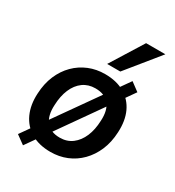

<svg xmlns="http://www.w3.org/2000/svg" viewBox="-196 -891 968 1061"><g transform="rotate(30 288.0 -360.5)"><path d="M264 10Q190 10 139 -20.5Q88 -51 63 -106Q38 -161 42 -234Q45 -299 67 -350.5Q89 -402 125.5 -438.5Q162 -475 209.5 -494.5Q257 -514 312 -514Q386 -514 437 -484Q488 -454 513 -400Q538 -346 534 -271Q531 -206 509 -154.5Q487 -103 450.5 -66Q414 -29 366.5 -9.5Q319 10 264 10ZM269 -84Q315 -84 348 -109Q381 -134 399.5 -177.5Q418 -221 420 -279Q424 -346 395 -382.5Q366 -419 305 -419Q260 -419 227 -395Q194 -371 175.5 -327.5Q157 -284 155 -226Q151 -158 180.5 -121Q210 -84 269 -84ZM115 54 60 14 462 -556 516 -516ZM293 -568 422 -775H545L377 -568Z"/></g></svg>

Font: Nunitoga
Style: Bold Italic
Weight: 700
Italic angle: -9°
Designer: Vernon Adams
Foundry: Vernon Adams
Version: Version 1.0